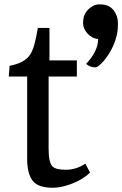

<svg xmlns="http://www.w3.org/2000/svg" viewBox="-20 -860 565 887"><path d="M377.9 -564.9Q432.1 -622.1 433.6 -679.2Q403.8 -683.1 383.8 -705.6Q363.8 -728.5 363.8 -752.2Q363.8 -775.9 370.1 -790.5Q376.5 -805.2 387.7 -816.4Q412.1 -839.8 438.5 -839.8Q464.8 -839.8 479.7 -832.8Q494.6 -825.7 504.9 -812.5Q524.9 -786.6 524.9 -752.7Q524.9 -718.8 518.8 -694.3Q512.7 -669.9 502.9 -648.2Q493.2 -626.5 481.2 -608.2Q469.2 -589.8 457.5 -576.7Q432.6 -548.8 421.4 -548.8Q395.5 -548.8 377.9 -564.9ZM374.5 -104 396 -62.5Q347.7 -17.6 272.5 1Q248.5 7.3 222.2 7.3Q195.8 7.3 173.6 1.5Q151.4 -4.4 136.7 -18.6Q108.4 -45.9 105.5 -115.7V-506.3H20.5L24.4 -556.2Q92.8 -568.4 119.1 -607.4Q140.1 -638.7 154.8 -731H208.5V-581.1H335V-506.3H204.6V-172.4Q204.6 -110.4 221.7 -91.8Q236.8 -75.7 284.4 -75.7Q332 -75.7 374.5 -104Z"/></svg>

Font: HeadlandOne
Style: Regular
Weight: 400
Designer: Gary Lonergan
Foundry: Sorkin Type Co.
Version: Version 1.002